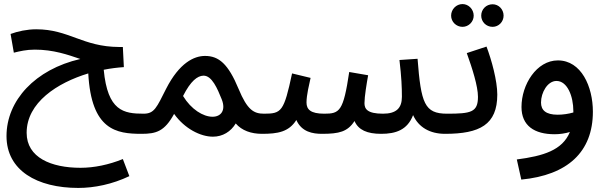

<svg xmlns="http://www.w3.org/2000/svg" viewBox="-20 -653 2987 944"><path d="M365 271C444 271 532 253 616 213L584 129C515 157 443 172 376 172C232 172 111 122 111 0C111 -149 262 -246 414 -292C429 -13 552 5 676 5C712 5 734 -19 734 -47C734 -73 720 -94 686 -94C588 -94 509 -107 490 -310C525 -317 559 -321 589 -323L584 -422H565C386 -423 319 -509 158 -509C113 -509 67 -499 32 -486L48 -394C77 -401 109 -409 151 -409C243 -409 313 -384 375 -363C153 -312 12 -159 12 16C12 185 162 271 365 271Z M676 5C748 5 789 -7 836 -93C888 -20 966 19 1027 19C1075 19 1115 -6 1139 -46C1169 -11 1215 5 1268 5C1303 5 1326 -19 1326 -47C1326 -73 1312 -94 1278 -94C1228 -94 1196 -112 1153 -216C1102 -339 1056 -378 988 -378C934 -378 862 -344 797 -217C750 -124 739 -94 686 -94ZM880 -181C918 -256 951 -280 980 -281C1022 -282 1049 -217 1070 -165C1092 -110 1066 -79 1025 -79C979 -79 920 -115 880 -181Z M1268 5C1345 5 1400 -4 1437 -63C1463 -4 1518 5 1563 5C1647 5 1689 -5 1723 -58C1742 -14 1785 5 1854 5C1926 5 1983 -14 2011 -87C2038 -27 2094 5 2168 5C2204 5 2227 -19 2227 -47C2227 -73 2212 -94 2178 -94C2067 -94 2050 -145 2033 -364L1944 -358C1954 -274 1956 -223 1956 -177C1956 -121 1928 -94 1863 -94C1785 -94 1772 -118 1772 -146C1772 -178 1783 -244 1790 -283L1697 -299C1668 -105 1650 -94 1574 -94C1507 -94 1487 -115 1487 -149C1487 -186 1500 -237 1507 -270L1416 -292C1376 -104 1364 -94 1278 -94Z M2254 -521C2284 -521 2309 -546 2309 -576C2309 -607 2284 -633 2254 -633C2223 -633 2198 -607 2198 -576C2198 -546 2223 -521 2254 -521ZM2402 -521C2432 -521 2456 -546 2456 -576C2456 -607 2432 -632 2402 -632C2370 -632 2346 -607 2346 -576C2346 -546 2370 -521 2402 -521ZM2168 5C2339 5 2425 -40 2425 -188C2425 -256 2397 -358 2372 -424L2275 -392C2302 -317 2330 -229 2330 -177C2330 -101 2296 -94 2178 -94Z M2543 230C2770 208 2895 95 2895 -104C2895 -227 2838 -356 2723 -356C2618 -356 2544 -237 2544 -127C2544 -35 2607 7 2707 7C2733 7 2759 3 2782 -4C2745 86 2651 114 2521 131ZM2640 -149C2640 -198 2672 -255 2716 -255C2769 -255 2799 -181 2799 -106V-100C2775 -93 2747 -89 2722 -89C2664 -89 2640 -111 2640 -149Z"/></svg>

Font: Noto Sans Arabic UI Md
Style: Regular
Weight: 500
Designer: Monotype Design Team, Nadine Chahine and Nizar Qandah
Foundry: Monotype Imaging Inc.
Version: Version 2.010